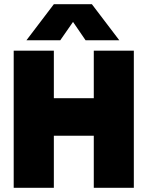

<svg xmlns="http://www.w3.org/2000/svg" viewBox="-20 -891 699 911"><path d="M235.5 -871H416L546 -700H386L326.5 -787L266 -700H105.5ZM45 -650.5H235.5V-425H425V-650.5H615V0H425V-247H235.5V0H45Z"/></svg>

Font: Overused Grotesk Black
Style: Regular
Weight: 900
Version: Version 0.004